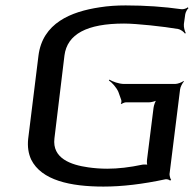

<svg xmlns="http://www.w3.org/2000/svg" viewBox="-20 -679 716 709"><path d="M659 -590 664 -626C665 -633 671 -645 676 -649L673 -652C670 -648 657 -644 650 -645C586 -654 518 -659 444 -659C411 -659 379 -657 348 -652C242 -636 137 -594 122 -473L84 -166C81 -137 85 -112 95 -90C133 -13 240 10 362 10C431 10 507 1 591 -17C597 -18 606 -15 608 -12L612 -15C609 -18 606 -30 606 -36L645 -349C646 -358 654 -373 659 -378L658 -380C652 -375 636 -369 627 -369H438C419 -369 395 -378 384 -385L382 -382C393 -375 410 -356 417 -340L427 -312C429 -308 429 -299 426 -297L429 -295C431 -297 440 -301 444 -301H529C538 -301 555 -305 561 -310L559 -312C554 -307 548 -290 547 -281L523 -90C522 -83 522 -69 526 -66L529 -69C526 -72 512 -72 506 -71C459 -61 416 -56 376 -56C351 -56 327 -58 306 -61C242 -70 172 -94 181 -168L218 -474C228 -553 301 -592 438 -592C484 -592 585 -581 637 -572C648 -570 659 -561 663 -555L666 -557C662 -564 658 -579 659 -590Z"/></svg>

Font: Gamestation Storm Oblique 
Style: Italic
Weight: 400
Designer: Jonas Hecksher
Foundry: Jonas Hecksher, Playtypeª, e-types AS
Version: Version 1.003